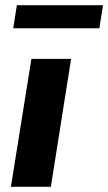

<svg xmlns="http://www.w3.org/2000/svg" viewBox="-20 -720 417 740"><path d="M22 0 101 -493H254L176 0ZM31 -611 45 -700H377L363 -611Z"/></svg>

Font: Nunito Sans 11pt ExtraBold
Style: Italic
Weight: 800
Italic angle: -9°
Version: Version 3.101;gftools[0.9.27]